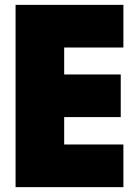

<svg xmlns="http://www.w3.org/2000/svg" viewBox="-20 -770 566 790"><path d="M487.7 0H44.1V-750H487.7V-574.5H244.1V-463.6H476.8V-288.2H244.1V-175.5H487.7Z"/></svg>

Font: Spartan MB Black
Style: Regular
Weight: 900
Designer: Matt Bailey, Mirko Velimirovic
Foundry: Matt Bailey
Version: Version 1.005